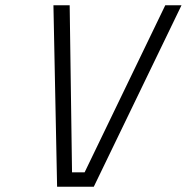

<svg xmlns="http://www.w3.org/2000/svg" viewBox="-20 -713 713 733"><path d="M303 -55H255L246 -693H184L198 0H338L673 -693H611Z"/></svg>

Font: RazerF5 Light
Style: Italic
Weight: 300
Foundry: Razer Inc.
Version: Version 2